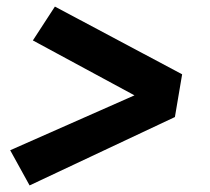

<svg xmlns="http://www.w3.org/2000/svg" viewBox="-20 -631 640 584"><path d="M70 -67 11 -174 389 -341 80 -508 147 -611 534 -405 512 -275Z"/></svg>

Font: Iosevka Curly HvExObl
Style: Regular
Weight: 900
Width: 7
Italic angle: -9°
Monospace: yes
Designer: Belleve Invis
Foundry: Belleve Invis
Version: Version 11.1.0; ttfautohint (v1.8.3)